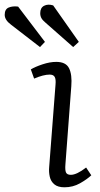

<svg xmlns="http://www.w3.org/2000/svg" viewBox="-110 -782 424 816"><path d="M126 -423Q128 -445 122.5 -455Q117 -465 101 -465Q75 -465 35 -448L21 -487Q39 -498 70.5 -508.5Q102 -519 129 -519Q170 -519 183.5 -492Q197 -465 193 -415L168 -83Q166 -59 170.5 -49Q175 -39 191 -39Q216 -39 256 -70L278 -37Q260 -20 230 -3Q200 14 164 14Q136 14 121 1.5Q106 -11 101.5 -31Q97 -51 99 -72ZM83 -686Q71 -696 66 -705Q61 -714 61 -726Q61 -749 77.5 -757.5Q94 -766 116 -759L225 -604L201 -582ZM-63 -677Q-90 -697 -90 -719Q-90 -743 -73 -750Q-56 -757 -33 -754L81 -604L60 -582Z"/></svg>

Font: Literata 12pt Light
Style: Italic
Weight: 300
Italic angle: -2°
Designer: Latin by Veronika Burian and Jose Scaglione. Greek by Irene Vlachou. Cyrillic by Vera Evstafieva
Foundry: TypeTogether
Version: Version 3.002